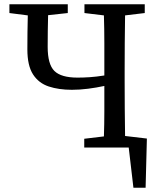

<svg xmlns="http://www.w3.org/2000/svg" viewBox="-20 -690 741 898"><path d="M374 0V-41L466 -52Q468 -109 468 -168Q468 -227 468 -288Q431 -280 392 -275Q353 -270 316 -270Q255 -270 208 -285.5Q161 -301 134.5 -342Q108 -383 108 -459Q108 -498 108.5 -538.5Q109 -579 110 -618L24 -629V-670H297V-629L205 -619Q204 -582 203.5 -545Q203 -508 203 -471Q203 -389 234.5 -358Q266 -327 343 -327Q370 -327 400 -329Q430 -331 468 -337V-359Q468 -424 468 -489Q468 -554 466 -618L375 -629V-670H657V-629L565 -618Q564 -554 563.5 -489Q563 -424 563 -359V-310Q563 -246 563.5 -182Q564 -118 565 -54L667 -42L661 188H604L582 0Z"/></svg>

Font: Source Serif 4
Style: Regular
Weight: 400
Designer: Frank Grießhammer
Foundry: Adobe
Version: Version 4.005;hotconv 1.1.0;makeotfexe 2.6.0